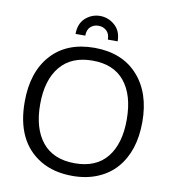

<svg xmlns="http://www.w3.org/2000/svg" viewBox="-98 -1005 990 1101"><g transform="rotate(10 397.0 -454.5)"><path d="M396.5 -920.4Q445.3 -919.9 482.4 -886.7Q519.5 -853.5 519.5 -794.4H462.4Q462.4 -828.1 443.4 -845.7Q424.3 -863.3 396 -863.3Q368.2 -863.3 349.6 -845.7Q331.1 -828.1 331.1 -794.4H274.4Q274.4 -854 310.5 -887.2Q347.7 -920.4 396.5 -920.4ZM397.5 10.7Q288.1 10.7 210 -36.1Q54.7 -129.4 54.7 -361.3Q54.7 -534.7 145 -634.8Q235.4 -734.9 396.5 -734.9Q557.6 -734.4 648.4 -633.8Q739.3 -533.2 739.3 -363.3Q739.3 -193.4 651.4 -92.8Q608.4 -43.9 543.5 -16.6Q478.5 10.7 397.5 10.7ZM397.5 -63Q522.5 -63 585.9 -142.1Q649.4 -221.2 648.9 -362.3Q648.4 -503.4 585 -582Q521.5 -660.6 397.9 -660.6Q274.4 -660.6 209.5 -582Q144.5 -502.9 144.5 -362.3Q144.5 -221.7 208.5 -142.6Q272.5 -63.5 397.5 -63Z"/></g></svg>

Font: Oxygen-Regular
Style: Regular
Weight: 400
Designer: Vernon Adams
Foundry: Vernon Adams
Version: Version Release 0.2.3 webfont; ttfautohint (v0.93.3-1d66) -l